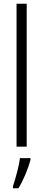

<svg xmlns="http://www.w3.org/2000/svg" viewBox="-20 -780 229 1021"><path d="M122 0V-760H68V0ZM142 71V61H86C82 101 61 174 49 210V221H78C105 178 129 118 142 71Z"/></svg>

Font: Noto Sans Lao ExtraCondensed Light
Style: Regular
Weight: 300
Width: 2
Designer: Monotype Design Team
Foundry: Monotype Imaging Inc.
Version: Version 2.003